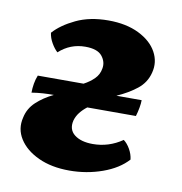

<svg xmlns="http://www.w3.org/2000/svg" viewBox="-61 -524 559 591"><g transform="rotate(10 218.5 -229.0)"><path d="M193 9Q137 9 96 -10Q55 -29 35.5 -60Q16 -91 25 -127Q31 -156 53 -176.5Q75 -197 106 -212Q88 -212 72 -211Q56 -210 37 -207Q37 -221 39.5 -235.5Q42 -250 47 -262H190Q209 -272 222.5 -285.5Q236 -299 239 -318Q243 -339 228.5 -357Q214 -375 176 -375Q129 -375 94 -343Q84 -352 75 -367.5Q66 -383 64 -399Q88 -426 131 -446.5Q174 -467 232 -467Q288 -467 327.5 -447.5Q367 -428 384 -397Q401 -366 392 -332Q384 -300 358 -279.5Q332 -259 296 -243H375Q375 -233 372.5 -219Q370 -205 366 -192H214Q201 -182 192 -170.5Q183 -159 179 -145Q172 -116 192.5 -100Q213 -84 250 -84Q300 -84 342 -113Q353 -105 362 -89.5Q371 -74 373 -57Q345 -26 296 -8.5Q247 9 193 9Z"/></g></svg>

Font: Vollkorn
Style: Bold Italic
Weight: 700
Italic angle: -11°
Designer: Friedrich Althausen
Foundry: Friedrich Althausen
Version: Version 5.000; ttfautohint (v1.8.3)